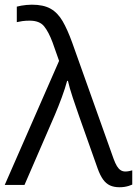

<svg xmlns="http://www.w3.org/2000/svg" viewBox="-26 -786 582 816"><path d="M-5.9 0 225.1 -527.3 197.3 -606Q180.7 -650.4 161.4 -674.3Q142.1 -698.2 100.1 -698.2Q82.5 -698.2 69.1 -696.3Q55.7 -694.3 45.4 -691.9V-757.8Q54.2 -760.3 64.5 -762Q74.7 -763.7 86.2 -764.9Q97.7 -766.1 109.4 -766.1Q158.7 -766.1 189 -749Q219.2 -731.9 240 -696.3Q260.7 -660.6 280.8 -605L457 -110.4Q463.9 -91.8 470.9 -80.1Q478 -68.4 486.8 -62.7Q495.6 -57.1 506.8 -57.1Q514.2 -57.1 522.7 -58.8Q531.2 -60.5 536.1 -62V-1.5Q529.3 1.5 520.8 4.2Q512.2 6.8 502.7 8.3Q493.2 9.8 481.9 9.8Q458.5 9.8 441.4 2Q424.3 -5.9 411.9 -23.4Q399.4 -41 389.2 -69.3L310.1 -292.5Q304.2 -310.1 297.1 -330.3Q290 -350.6 283.2 -371.1Q276.4 -391.6 271 -410.2Q265.6 -428.7 262.7 -442.4H259.3Q250.5 -409.7 236.6 -372.1Q222.7 -334.5 207 -297.4L78.1 0Z"/></svg>

Font: Wonky
Style: Regular
Weight: 400
Designer: Monotype Design Team
Foundry: Monotype Imaging Inc.
Version: Version 3.000